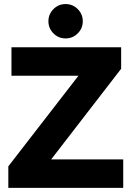

<svg xmlns="http://www.w3.org/2000/svg" viewBox="-20 -902 632 922"><path d="M20 0V-103.3L356.7 -538.3H35V-675H561.7V-571.7L225.8 -136.7H571.7V0ZM295 -717.5Q260.8 -717.5 236.7 -741.7Q212.5 -765.8 212.5 -800Q212.5 -834.2 236.7 -858.3Q260.8 -882.5 295 -882.5Q329.2 -882.5 353.3 -858.3Q377.5 -834.2 377.5 -800Q377.5 -765.8 353.3 -741.7Q329.2 -717.5 295 -717.5Z"/></svg>

Font: Funnel Display ExtraBold
Style: Regular
Weight: 800
Designer: NORD ID, Kristian Moeller
Foundry: Dicotype
Version: Version 1.000